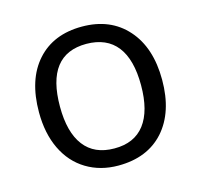

<svg xmlns="http://www.w3.org/2000/svg" viewBox="-86 -638 776 741"><g transform="rotate(-15 302.0 -267.5)"><path d="M300.8 -476.1Q140.1 -476.1 140.1 -268.1Q140.1 -165.5 181.2 -111.8Q222.2 -58.1 301.8 -58.1Q381.8 -57.6 422.9 -111.3Q463.9 -165 463.9 -267.6Q463.9 -370.1 422.9 -422.9Q381.8 -475.6 300.8 -476.1ZM481.9 -63.5Q416 9.8 299.8 9.8Q228 9.8 172.4 -23.9Q116.7 -57.6 86.4 -120.6Q56.2 -183.6 56.2 -268.1Q56.2 -398.4 121.6 -471.7Q187 -544.9 301.3 -544.9Q415 -544.9 481.4 -470.2Q547.9 -395.5 547.9 -266.6Q547.9 -137.7 481.9 -63.5Z"/></g></svg>

Font: OpenSans
Style: Regular
Weight: 400
Foundry: Ascender Corporation
Version: Version 1.10